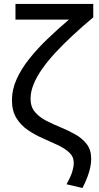

<svg xmlns="http://www.w3.org/2000/svg" viewBox="-20 -740 504 980"><path d="M401 219.5 319.5 200.5Q341 162 348.8 136.5Q356.5 111 356.5 92Q356.5 60 333.8 38.8Q311 17.5 275 0.5Q239 -16.5 198.8 -34Q158.5 -51.5 122.5 -76Q86.5 -100.5 63.8 -137.2Q41 -174 41 -229Q41 -283 64.8 -335.8Q88.5 -388.5 129.8 -440.2Q171 -492 223.2 -542Q275.5 -592 332 -640H59V-720H456V-651.5Q401 -605.5 352.8 -560.8Q304.5 -516 264.5 -473Q224.5 -430 195.8 -389.2Q167 -348.5 151.5 -310Q136 -271.5 136 -236Q136 -195 158.2 -168.5Q180.5 -142 216 -123.8Q251.5 -105.5 290.8 -89.5Q330 -73.5 365.2 -53.5Q400.5 -33.5 423 -4Q445.5 25.5 445.5 71Q445.5 91 440.8 114Q436 137 426.2 163.2Q416.5 189.5 401 219.5Z"/></svg>

Font: Geologica Cursive Light
Style: Regular
Weight: 300
Designer: Sindre Bremnes, Frode Helland
Foundry: Monokrom Skriftforlag AS
Version: Version 1.010;gftools[0.9.28]